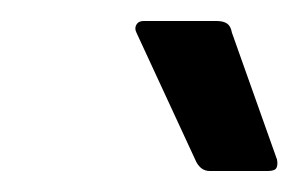

<svg xmlns="http://www.w3.org/2000/svg" viewBox="-20 -720 284 183"><path d="M180 -557Q175 -557 171.5 -560Q168 -563 166 -568L110 -689Q108 -693 110 -696.5Q112 -700 117 -700H186Q193 -700 196.5 -697.5Q200 -695 201 -689L244 -568Q245 -563 243.5 -560Q242 -557 235 -557Z"/></svg>

Font: Sofia Sans Extra Condensed
Style: Bold Italic
Weight: 700
Italic angle: -9°
Designer: Botio Nikoltchev, Ani Petrova
Foundry: lettersoup
Version: Version 4.101